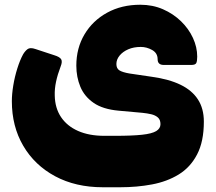

<svg xmlns="http://www.w3.org/2000/svg" viewBox="-20 -588 910 810"><path d="M414 202Q299 202 212.5 155.5Q126 109 78 27Q30 -55 30 -161Q30 -191 36 -227.5Q42 -264 53 -299Q64 -334 77 -358Q85 -372 96 -380.5Q107 -389 130 -381L209 -355Q232 -348 238 -338Q244 -328 236 -308Q223 -274 216.5 -243.5Q210 -213 211 -185Q212 -132 237.5 -94Q263 -56 309.5 -35.5Q356 -15 420 -15H465Q537 -15 579 -19.5Q621 -24 639 -35Q657 -46 657 -64Q657 -83 646 -92.5Q635 -102 618 -106Q601 -110 581 -112L481 -121Q414 -127 375 -154Q336 -181 319 -222Q302 -263 302 -311Q302 -385 336.5 -443Q371 -501 432 -534.5Q493 -568 572 -568Q624 -568 667.5 -549Q711 -530 743.5 -498.5Q776 -467 794 -428Q812 -389 812 -349Q812 -330 808 -322Q804 -314 787 -314H671Q645 -314 645 -338Q645 -364 622 -377Q599 -390 574 -390Q544 -390 521 -380Q498 -370 484.5 -353.5Q471 -337 471 -318Q471 -299 484 -291Q497 -283 526 -278L621 -264Q693 -254 741.5 -230.5Q790 -207 815 -168.5Q840 -130 840 -75Q840 9 811.5 63.5Q783 118 734 148Q685 178 621.5 190Q558 202 487 202Z"/></svg>

Font: Rubik Black
Style: Regular
Weight: 900
Designer: Hubert and Fischer
Foundry: Hubert and Fischer
Version: Version 2.300;gftools[0.9.30]